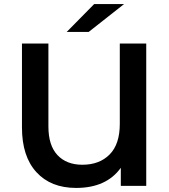

<svg xmlns="http://www.w3.org/2000/svg" viewBox="-20 -914 833 944"><path d="M699 -700V0H574V-89Q503 10 354 10Q230 10 159 -67.5Q88 -145 88 -287V-700H218V-292Q218 -199 262.5 -151.5Q307 -104 385 -104Q469 -104 519 -154.5Q569 -205 569 -305V-700ZM443 -894H590L416 -757H308Z"/></svg>

Font: Montserrat Alternates SemiBold
Style: Regular
Weight: 600
Designer: Julieta Ulanovsky
Foundry: Julieta Ulanovsky
Version: Version 7.200